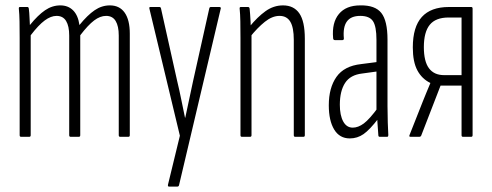

<svg xmlns="http://www.w3.org/2000/svg" viewBox="-20 -508 1828 713"><path d="M58 0Q53 0 53 -6V-367Q53 -401 52.5 -428.5Q52 -456 50 -475Q49 -482 54 -482H82Q86 -482 87 -476Q89 -460 89.5 -444.5Q90 -429 91 -415Q121 -452 147.5 -470Q174 -488 204 -488Q233 -488 251.5 -469.5Q270 -451 275 -415Q305 -452 331.5 -470Q358 -488 388 -488Q424 -488 443 -461Q462 -434 462 -383V-6Q462 0 457 0H426Q421 0 421 -6V-376Q421 -411 409.5 -430Q398 -449 374 -449Q352 -449 329.5 -432Q307 -415 278 -377V-6Q278 0 273 0H242Q237 0 237 -6V-376Q237 -411 225.5 -430Q214 -449 190 -449Q169 -449 146 -432Q123 -415 94 -377V-6Q94 0 89 0Z M608 185Q602 185 604 177L648 -4L535 -475Q533 -482 538 -482H572Q577 -482 578 -476L638 -207Q646 -174 653 -139Q660 -104 667 -71H668Q675 -104 682.5 -139Q690 -174 697 -207L757 -476Q758 -482 763 -482H795Q798 -482 799.5 -480Q801 -478 799 -473L645 179Q644 185 638 185Z M1076 0Q1071 0 1071 -6V-360Q1071 -406 1058 -427.5Q1045 -449 1018 -449Q991 -449 963.5 -427Q936 -405 908 -370L906 -408Q936 -445 966 -466.5Q996 -488 1031 -488Q1071 -488 1091.5 -458.5Q1112 -429 1112 -364V-6Q1112 0 1107 0ZM878 0Q873 0 873 -6V-367Q873 -401 872.5 -428.5Q872 -456 870 -475Q869 -482 874 -482H901Q906 -482 907 -476Q909 -457 910.5 -428Q912 -399 912 -384L914 -380V-6Q914 0 909 0Z M1390 0Q1385 0 1385 -6Q1383 -29 1381.5 -55Q1380 -81 1380 -97L1378 -100V-360Q1378 -410 1365 -429.5Q1352 -449 1318 -449Q1283 -449 1268 -428Q1253 -407 1257 -365Q1257 -359 1251 -359H1224Q1217 -359 1217 -367Q1212 -424 1238.5 -456Q1265 -488 1318 -488Q1373 -489 1396 -460Q1419 -431 1419 -361V-115Q1419 -81 1420 -53.5Q1421 -26 1422 -7Q1422 0 1418 0ZM1279 6Q1241 6 1221 -27Q1201 -60 1201 -117Q1201 -182 1229.5 -222.5Q1258 -263 1321 -270L1383 -278V-243L1325 -235Q1281 -230 1261.5 -200Q1242 -170 1242 -119Q1242 -80 1254.5 -57Q1267 -34 1290 -34Q1310 -34 1331 -49.5Q1352 -65 1385 -110L1386 -69Q1353 -26 1330 -10Q1307 6 1279 6Z M1504 0Q1498 0 1501 -7L1550 -131Q1557 -148 1564 -165.5Q1571 -183 1578 -199V-200Q1547 -215 1530 -246.5Q1513 -278 1513 -332Q1513 -408 1546.5 -445Q1580 -482 1647 -482H1730Q1735 -482 1735 -476V-6Q1735 0 1730 0H1699Q1694 0 1694 -6V-190H1616L1544 -4Q1542 0 1538 0ZM1629 -229H1694V-443H1646Q1598 -443 1576 -416Q1554 -389 1554 -333Q1554 -280 1573 -254.5Q1592 -229 1629 -229Z"/></svg>

Font: Sofia Sans Extra Condensed Light
Style: Regular
Weight: 300
Designer: Botio Nikoltchev, Ani Petrova
Foundry: lettersoup
Version: Version 4.101